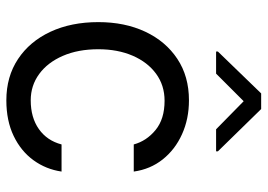

<svg xmlns="http://www.w3.org/2000/svg" viewBox="-137 -679 827 593"><g transform="rotate(90 276.5 -382.5)"><path d="M509.9 -382.1H426.1Q415.5 -421.5 381.6 -449.4Q347.7 -477.3 291.2 -477.3Q243.6 -477.3 207.7 -451Q171.9 -424.7 152 -378.6Q132.1 -332.4 132.1 -272.7Q132.1 -210.2 152.5 -163.2Q172.9 -116.1 208.6 -90Q244.3 -63.9 289.8 -63.9Q343 -63.9 378.7 -89.1Q414.4 -114.3 426.1 -159.1H509.9Q502.8 -110.8 474.8 -72.3Q446.7 -33.7 399.9 -11.2Q353 11.4 289.8 11.4Q216.6 11.4 162.3 -24.7Q108 -60.7 78.1 -124.8Q48.3 -188.9 48.3 -272.7Q48.3 -354.4 77.9 -417.6Q107.6 -480.8 161.8 -516.7Q215.9 -552.6 289.8 -552.6Q347.3 -552.6 394.5 -531.2Q441.8 -509.9 472.3 -471.6Q502.8 -433.2 509.9 -382.1ZM207.4 -636.4 292.6 -721.6 379.3 -636.4H447.4V-642L316.8 -775.6H268.5L139.2 -642V-636.4Z"/></g></svg>

Font: Inter UI
Style: Regular
Weight: 400
Designer: Rasmus Andersson
Foundry: rsms
Version: Version 2.2